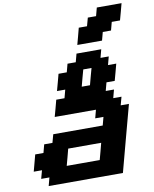

<svg xmlns="http://www.w3.org/2000/svg" viewBox="-125 -1342 1147 1433"><g transform="rotate(-10 448.5 -625.0)"><path d="M125 0H687.5Q709.5 -83 754.2 -250Q798.8 -417 821.3 -500H758.8L775.9 -562.5H713.4L730 -625H667.5L684.1 -687.5H746.6Q752.4 -708.5 763.7 -750.2Q774.9 -792 780.3 -812.5H717.8L734.4 -875H671.9L688.5 -937.5H501L484.4 -875H421.9L405.3 -812.5H342.8Q337.4 -792 326.2 -750Q314.9 -708 309.1 -687.5H371.6L355 -625H292.5Q287.1 -604 275.9 -562.3Q264.6 -520.5 258.8 -500H571.3L554.7 -437.5H617.2L600.6 -375H225.6L208.5 -312.5H146L129.4 -250H66.9Q61.5 -229 50.3 -187.3Q39.1 -145.5 33.7 -125H96.2L79.1 -62.5H141.6ZM533.7 -125H283.7Q289.6 -145.5 300.5 -187.3Q311.5 -229 316.9 -250H566.9Q561.5 -229 550.5 -187.3Q539.6 -145.5 533.7 -125ZM559.1 -687.5H496.6Q502 -708.5 513.2 -750.2Q524.4 -792 530.3 -812.5H592.8Q586.9 -792 575.7 -750.2Q564.5 -708.5 559.1 -687.5ZM518.1 -1000H705.6L722.2 -1062.5H784.7L801.3 -1125H863.8Q869.6 -1146 880.9 -1187.5Q892.1 -1229 897.5 -1250H710L693.4 -1187.5H630.9L613.8 -1125H551.3Q545.9 -1104 534.9 -1062.3Q523.9 -1020.5 518.1 -1000Z"/></g></svg>

Font: Faithful 32x
Style: SemiboldOblique
Weight: 400
Foundry: Faithful Resource Pack
Version: Version 1.0; January 27, 2023